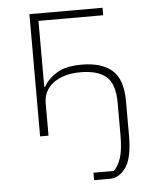

<svg xmlns="http://www.w3.org/2000/svg" viewBox="-52 -551 632 795"><g transform="rotate(-5 264.5 -154.0)"><path d="M307 200V169H392Q411 150 421.5 117Q432 84 432 24V-110Q432 -189 396.5 -219.5Q361 -250 289 -250Q220 -250 177.5 -219Q135 -188 135 -134V0H100V-508H404V-477H135V-203H139Q156 -235 193.5 -258Q231 -281 297 -281Q380 -281 423.5 -243Q467 -205 467 -115V30Q467 121 439.5 160.5Q412 200 374 200Z"/></g></svg>

Font: IBM Plex Sans ExtraLight
Style: Regular
Weight: 250
Designer: Mike Abbink, Paul van der Laan, Pieter van Rosmalen
Foundry: Bold Monday
Version: Version 3.201